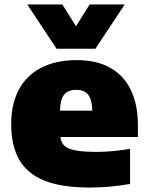

<svg xmlns="http://www.w3.org/2000/svg" viewBox="-20 -828 662 859"><path d="M597 -215H250Q253.5 -189.5 268.8 -175.5Q284 -161.5 318.2 -155Q352.5 -148.5 414.5 -148.5Q481 -148.5 562 -162V-5Q472.5 11 380.5 11Q257.5 11 180.5 -19.2Q103.5 -49.5 66.8 -112.2Q30 -175 30 -274Q30 -361.5 63.8 -425.8Q97.5 -490 163.5 -524.5Q229.5 -559 324 -559Q413.5 -559 474.5 -524Q535.5 -489 566.2 -423.8Q597 -358.5 597 -267ZM248.5 -333H393Q391.5 -383 374.5 -404.5Q357.5 -426 321 -426Q284 -426 266.8 -404.5Q249.5 -383 248.5 -333ZM381 -808H538L407 -610H233L102 -808H259L320 -710.5Z"/></svg>

Font: Encode Sans Semi Expanded Black
Style: Regular
Weight: 900
Width: 6
Designer: Multiple Designers
Foundry: Impallari Type
Version: Version 2.000